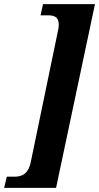

<svg xmlns="http://www.w3.org/2000/svg" viewBox="-72 -780 479 928"><path d="M-52 128H199L387 -760H136L124 -706H159C187 -706 212 -700 212 -662C212 -652 211 -644 209 -635L77 2C64 65 31 74 -4 74H-39Z"/></svg>

Font: Noto Serif Condensed Extra
Style: Italic
Weight: 800
Width: 3
Italic angle: -12°
Designer: Monotype Design Team
Foundry: Monotype Imaging Inc.
Version: Version 1.901